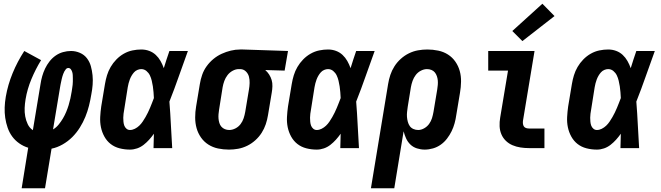

<svg xmlns="http://www.w3.org/2000/svg" viewBox="-20 -793 3540 1028"><path d="M96 215 131 -2Q105 -10 83 -25.5Q61 -41 45.5 -62Q30 -83 21 -109Q12 -135 8 -162Q4 -189 5 -217.5Q6 -246 11 -275Q22 -339 47.5 -401Q73 -463 110 -520L200 -471Q170 -422 148 -369Q126 -316 117 -262Q113 -238 112 -215Q111 -192 115 -170Q119 -148 128.5 -128Q138 -108 156 -96L197 -343Q200 -364 206 -385Q212 -406 221.5 -426Q231 -446 245 -464Q259 -482 277.5 -495Q296 -508 317.5 -514Q339 -520 360 -520Q385 -520 408 -510Q431 -500 445.5 -481Q460 -462 466.5 -438.5Q473 -415 475.5 -390Q478 -365 476 -339Q474 -313 469 -288Q464 -257 456.5 -227Q449 -197 437 -167.5Q425 -138 407.5 -110Q390 -82 367 -59Q344 -36 315 -19.5Q286 -3 256 3L221 215ZM264 -100Q281 -110 294 -126Q307 -142 317 -159Q327 -176 334.5 -194Q342 -212 347.5 -230Q353 -248 357 -266.5Q361 -285 364 -304Q365 -312 366.5 -321Q368 -330 369 -339Q370 -348 370 -356.5Q370 -365 370 -374Q370 -383 369.5 -391.5Q369 -400 366.5 -408Q364 -416 359 -422.5Q354 -429 345 -429Q338 -429 333 -423Q328 -417 324.5 -410.5Q321 -404 318.5 -397Q316 -390 314 -383.5Q312 -377 310.5 -370Q309 -363 307.5 -356Q306 -349 304.5 -342Q303 -335 302 -328Z M676 8Q647 8 620 1Q593 -6 572.5 -22Q552 -38 539 -61.5Q526 -85 520.5 -111.5Q515 -138 516.5 -166.5Q518 -195 522 -223L542 -343Q546 -367 553 -390Q560 -413 572.5 -434.5Q585 -456 603 -474.5Q621 -493 643 -505.5Q665 -518 689 -523Q713 -528 736 -528Q759 -528 779 -520.5Q799 -513 814 -499Q829 -485 839.5 -466.5Q850 -448 857 -428Q864 -451 871.5 -474Q879 -497 887 -520H986Q961 -452 937.5 -384.5Q914 -317 887 -249Q892 -187 895 -124.5Q898 -62 902 0H802Q803 -19 803 -38.5Q803 -58 804 -77Q792 -60 778.5 -45Q765 -30 749 -17.5Q733 -5 714 1.5Q695 8 676 8ZM676 -97Q689 -97 702 -103.5Q715 -110 725.5 -120Q736 -130 744 -142Q752 -154 759 -166Q766 -178 772 -190.5Q778 -203 783.5 -216Q789 -229 794 -242Q799 -255 804 -268Q803 -284 802 -299.5Q801 -315 798.5 -330.5Q796 -346 792.5 -361Q789 -376 782.5 -389.5Q776 -403 764 -413Q752 -423 736 -423Q726 -423 715.5 -418.5Q705 -414 697.5 -405.5Q690 -397 684.5 -387.5Q679 -378 675 -367.5Q671 -357 668.5 -347Q666 -337 664 -326L645 -206Q643 -195 641.5 -184Q640 -173 640 -162.5Q640 -152 641 -141Q642 -130 645.5 -120.5Q649 -111 657 -104Q665 -97 676 -97Z M1206 8Q1176 8 1147.5 2Q1119 -4 1095.5 -19Q1072 -34 1056 -57Q1040 -80 1032.5 -107Q1025 -134 1025 -164Q1025 -194 1030 -223L1050 -343Q1054 -368 1062.5 -392.5Q1071 -417 1086.5 -438.5Q1102 -460 1122.5 -477Q1143 -494 1167 -505Q1191 -516 1216 -522Q1241 -528 1266 -528Q1269 -528 1273 -528Q1277 -528 1281 -528L1522 -520L1504 -415L1400 -418Q1412 -408 1421 -394Q1430 -380 1434.5 -364.5Q1439 -349 1438.5 -331.5Q1438 -314 1435 -297L1415 -177Q1411 -152 1403 -128Q1395 -104 1381 -82Q1367 -60 1347 -42Q1327 -24 1303.5 -12.5Q1280 -1 1255 3.5Q1230 8 1206 8ZM1207 -97Q1224 -97 1240.5 -105.5Q1257 -114 1268 -128.5Q1279 -143 1284.5 -160Q1290 -177 1293 -194L1313 -314Q1316 -331 1316.5 -348.5Q1317 -366 1313 -382Q1309 -398 1297 -410Q1285 -422 1268 -423H1264Q1262 -423 1261 -423Q1260 -423 1258 -423Q1242 -423 1225.5 -414Q1209 -405 1198 -390.5Q1187 -376 1181 -359.5Q1175 -343 1172 -326L1153 -206Q1151 -194 1150 -181.5Q1149 -169 1150 -157.5Q1151 -146 1154.5 -134.5Q1158 -123 1165.5 -114.5Q1173 -106 1184 -101.5Q1195 -97 1207 -97Z M1676 8Q1647 8 1620 1Q1593 -6 1572.5 -22Q1552 -38 1539 -61.5Q1526 -85 1520.5 -111.5Q1515 -138 1516.5 -166.5Q1518 -195 1522 -223L1542 -343Q1546 -367 1553 -390Q1560 -413 1572.5 -434.5Q1585 -456 1603 -474.5Q1621 -493 1643 -505.5Q1665 -518 1689 -523Q1713 -528 1736 -528Q1759 -528 1779 -520.5Q1799 -513 1814 -499Q1829 -485 1839.5 -466.5Q1850 -448 1857 -428Q1864 -451 1871.5 -474Q1879 -497 1887 -520H1986Q1961 -452 1937.5 -384.5Q1914 -317 1887 -249Q1892 -187 1895 -124.5Q1898 -62 1902 0H1802Q1803 -19 1803 -38.5Q1803 -58 1804 -77Q1792 -60 1778.5 -45Q1765 -30 1749 -17.5Q1733 -5 1714 1.5Q1695 8 1676 8ZM1676 -97Q1689 -97 1702 -103.5Q1715 -110 1725.5 -120Q1736 -130 1744 -142Q1752 -154 1759 -166Q1766 -178 1772 -190.5Q1778 -203 1783.5 -216Q1789 -229 1794 -242Q1799 -255 1804 -268Q1803 -284 1802 -299.5Q1801 -315 1798.5 -330.5Q1796 -346 1792.5 -361Q1789 -376 1782.5 -389.5Q1776 -403 1764 -413Q1752 -423 1736 -423Q1726 -423 1715.5 -418.5Q1705 -414 1697.5 -405.5Q1690 -397 1684.5 -387.5Q1679 -378 1675 -367.5Q1671 -357 1668.5 -347Q1666 -337 1664 -326L1645 -206Q1643 -195 1641.5 -184Q1640 -173 1640 -162.5Q1640 -152 1641 -141Q1642 -130 1645.5 -120.5Q1649 -111 1657 -104Q1665 -97 1676 -97Z M1966 215 2058 -343Q2062 -368 2070 -392Q2078 -416 2092 -438Q2106 -460 2126 -478Q2146 -496 2169.5 -507.5Q2193 -519 2218 -523.5Q2243 -528 2268 -528Q2297 -528 2326 -522Q2355 -516 2378.5 -501Q2402 -486 2418 -463Q2434 -440 2441.5 -413Q2449 -386 2448.5 -356Q2448 -326 2443 -297L2423 -177Q2420 -155 2414 -133Q2408 -111 2398 -90.5Q2388 -70 2373.5 -51Q2359 -32 2340 -18.5Q2321 -5 2298.5 1.5Q2276 8 2254 8Q2233 8 2212.5 1.5Q2192 -5 2177.5 -19Q2163 -33 2154.5 -51.5Q2146 -70 2141 -90L2091 215ZM2219 -97Q2235 -97 2251 -106Q2267 -115 2277.5 -129.5Q2288 -144 2293 -160.5Q2298 -177 2301 -194L2321 -314Q2323 -326 2324 -338.5Q2325 -351 2324 -362.5Q2323 -374 2319 -385.5Q2315 -397 2308 -405.5Q2301 -414 2290 -418.5Q2279 -423 2266 -423Q2250 -423 2233.5 -414.5Q2217 -406 2206 -391.5Q2195 -377 2189 -360Q2183 -343 2180 -326L2163 -221Q2161 -207 2159.5 -193.5Q2158 -180 2159 -167Q2160 -154 2163.5 -141Q2167 -128 2174 -118Q2181 -108 2193 -102.5Q2205 -97 2219 -97Z M2812 0Q2789 0 2766.5 -3.5Q2744 -7 2724 -15.5Q2704 -24 2688.5 -39Q2673 -54 2664.5 -74Q2656 -94 2655 -117Q2654 -140 2658 -163L2700 -415H2594V-520H2842L2780 -146Q2779 -138 2780 -130Q2781 -122 2785 -116Q2789 -110 2796.5 -107.5Q2804 -105 2812 -105H2895V0ZM2777 -573 2723 -627 2884 -773 2949 -707Z M3176 8Q3147 8 3120 1Q3093 -6 3072.5 -22Q3052 -38 3039 -61.5Q3026 -85 3020.5 -111.5Q3015 -138 3016.5 -166.5Q3018 -195 3022 -223L3042 -343Q3046 -367 3053 -390Q3060 -413 3072.5 -434.5Q3085 -456 3103 -474.5Q3121 -493 3143 -505.5Q3165 -518 3189 -523Q3213 -528 3236 -528Q3259 -528 3279 -520.5Q3299 -513 3314 -499Q3329 -485 3339.5 -466.5Q3350 -448 3357 -428Q3364 -451 3371.5 -474Q3379 -497 3387 -520H3486Q3461 -452 3437.5 -384.5Q3414 -317 3387 -249Q3392 -187 3395 -124.5Q3398 -62 3402 0H3302Q3303 -19 3303 -38.5Q3303 -58 3304 -77Q3292 -60 3278.5 -45Q3265 -30 3249 -17.5Q3233 -5 3214 1.5Q3195 8 3176 8ZM3176 -97Q3189 -97 3202 -103.5Q3215 -110 3225.5 -120Q3236 -130 3244 -142Q3252 -154 3259 -166Q3266 -178 3272 -190.5Q3278 -203 3283.5 -216Q3289 -229 3294 -242Q3299 -255 3304 -268Q3303 -284 3302 -299.5Q3301 -315 3298.5 -330.5Q3296 -346 3292.5 -361Q3289 -376 3282.5 -389.5Q3276 -403 3264 -413Q3252 -423 3236 -423Q3226 -423 3215.5 -418.5Q3205 -414 3197.5 -405.5Q3190 -397 3184.5 -387.5Q3179 -378 3175 -367.5Q3171 -357 3168.5 -347Q3166 -337 3164 -326L3145 -206Q3143 -195 3141.5 -184Q3140 -173 3140 -162.5Q3140 -152 3141 -141Q3142 -130 3145.5 -120.5Q3149 -111 3157 -104Q3165 -97 3176 -97Z"/></svg>

Font: Iosevka SS04 Extrabold Oblique
Style: Regular
Weight: 800
Italic angle: -9°
Monospace: yes
Designer: Belleve Invis
Foundry: Belleve Invis
Version: Version 19.0.0; ttfautohint (v1.8.4)